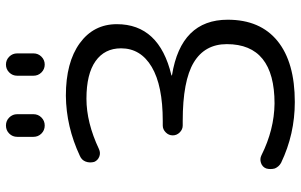

<svg xmlns="http://www.w3.org/2000/svg" viewBox="-198 -800 986 629"><g transform="rotate(-90 294.5 -486.0)"><path d="M360.4 -869.1V-921.9Q360.4 -937.5 371.1 -948.2Q381.8 -959 397 -959Q412.1 -959 422.9 -948.2Q433.6 -937.5 433.6 -921.9V-869.1Q433.6 -853.5 422.9 -842.8Q412.1 -832 397 -832Q381.8 -832 371.1 -842.8Q360.4 -853.5 360.4 -869.1ZM160.2 -869.1V-921.9Q160.2 -937.5 170.9 -948.2Q181.6 -959 197.3 -959Q212.9 -959 223.6 -948.2Q234.4 -937.5 234.4 -921.9V-869.1Q234.4 -853.5 223.6 -842.8Q212.9 -832 197.3 -832Q181.6 -832 170.9 -842.8Q160.2 -853.5 160.2 -869.1ZM362.3 -417Q361.3 -417 361.3 -416Q361.3 -415 362.3 -415Q543.9 -385.7 543.9 -232.4Q543.9 -126 474.1 -69.3Q404.3 -12.7 274.4 -12.7Q168.9 -12.7 75.2 -57.6Q62.5 -64.5 56.6 -78.1Q54.7 -85 54.7 -92.8Q54.7 -99.6 56.6 -106.4Q61.5 -119.1 74.7 -123.5Q87.9 -127.9 99.6 -122.1Q183.6 -80.1 269.5 -79.1Q463.9 -79.1 463.9 -235.4Q463.9 -307.6 403.8 -343.8Q343.8 -379.9 211.9 -379.9H197.3Q184.6 -379.9 174.8 -389.6Q165 -399.4 165 -412.6Q165 -425.8 174.8 -435.5Q184.6 -445.3 197.3 -445.3H211.9Q328.1 -445.3 389.2 -481.4Q450.2 -517.6 450.2 -582Q450.2 -635.7 408.2 -665.5Q366.2 -695.3 285.2 -695.3Q207 -695.3 120.1 -654.3Q107.4 -648.4 95.2 -653.3Q83 -658.2 78.1 -669.9Q74.2 -684.6 79.1 -697.8Q84 -710.9 97.7 -716.8Q193.4 -761.7 294.9 -762.7Q404.3 -762.7 466.8 -717.3Q529.3 -671.9 529.3 -595.7Q529.3 -457 362.3 -417Z"/></g></svg>

Font: Gen Jyuu Gothic Normal
Style: Regular
Weight: 300
Designer: [Source Han Sans]
Ryoko NISHIZUKA  (kana & ideographs); Paul D. Hunt (Latin, Greek & Cyrillic); Wenlong ZHANG  (bopomofo
Version: Version 1.002.20150607